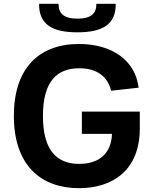

<svg xmlns="http://www.w3.org/2000/svg" viewBox="-20 -972 818 1004"><path d="M408 -388.5V-272H565.5C562.5 -171.5 500 -115 394.5 -115C275 -115 204.5 -188 204.5 -366C204.5 -547 278.5 -615 394.5 -615C487.5 -615 543.5 -571 561 -497.5L705 -513.5C687 -658.5 563.5 -742 393 -742C181.5 -742 52.5 -613 52.5 -366C52.5 -109 192.5 12 393 12C570.5 12 711 -83 711 -300V-388.5ZM184.5 -952C183 -844.5 253 -803 385 -803C517 -803 586.5 -844.5 585 -952H484C484 -903 458.5 -874.5 385 -874.5C311.5 -874.5 286 -903 286 -952Z"/></svg>

Font: Monaspace Neon Wide
Style: Bold
Weight: 700
Width: 7
Designer: Riley Cran & the Lettermatic Team
Foundry: Lettermatic
Version: Version 1.000 (Monaspace Neon)